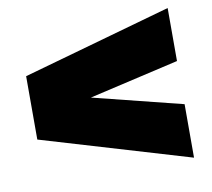

<svg xmlns="http://www.w3.org/2000/svg" viewBox="-71 -680 848 767"><g transform="rotate(-10 353.5 -296.5)"><path d="M52 -430V-173L656 7V-210L292 -301L656 -385V-600Z"/></g></svg>

Font: Mattone Black
Style: Regular
Weight: 900
Width: 6
Designer: Nunzio Mazzaferro
Foundry: Collletttivo
Version: Version 2.000;Glyphs 3.2 (3217)